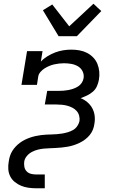

<svg xmlns="http://www.w3.org/2000/svg" viewBox="-20 -794 640 1029"><path d="M294 -600 210 -739 260 -770 351 -653 481 -774 502 -754 523 -735 392 -600ZM173 215Q152 215 131.5 212Q111 209 93 201.5Q75 194 59.5 181.5Q44 169 35 151.5Q26 134 24.5 113Q23 92 27 71Q29 56 33.5 42Q38 28 46 15Q54 2 65 -9.5Q76 -21 88.5 -30Q101 -39 114.5 -45.5Q128 -52 142.5 -57Q157 -62 171.5 -65Q186 -68 200.5 -70Q215 -72 229 -72.5Q243 -73 257.5 -73.5Q272 -74 286 -75Q300 -76 314.5 -78.5Q329 -81 344 -85.5Q359 -90 372 -97.5Q385 -105 394 -118Q403 -131 406 -145Q408 -160 404 -174.5Q400 -189 390.5 -199.5Q381 -210 368.5 -216.5Q356 -223 342 -227Q328 -231 312.5 -232.5Q297 -234 282 -234H220L233 -307H295Q308 -307 321 -308Q334 -309 347 -311.5Q360 -314 373 -318.5Q386 -323 398 -330.5Q410 -338 418 -350Q426 -362 428 -375Q431 -395 422.5 -412Q414 -429 398 -438.5Q382 -448 362.5 -451.5Q343 -455 323 -455Q310 -455 297 -453.5Q284 -452 270.5 -449Q257 -446 244 -440.5Q231 -435 219 -427.5Q207 -420 197 -408.5Q187 -397 185 -384L178 -339H95L125 -520H208L199 -464Q215 -481 235 -493Q255 -505 276 -513Q297 -521 319 -524.5Q341 -528 362 -528Q385 -528 406.5 -524Q428 -520 446.5 -510.5Q465 -501 479.5 -486Q494 -471 502 -451.5Q510 -432 512 -410Q514 -388 510 -366Q507 -349 499.5 -332Q492 -315 477.5 -302.5Q463 -290 446 -282Q429 -274 412 -268Q432 -260 448 -246.5Q464 -233 474 -215Q484 -197 487 -175.5Q490 -154 486 -131Q484 -115 478 -99.5Q472 -84 461 -70.5Q450 -57 436 -46.5Q422 -36 406.5 -28.5Q391 -21 375.5 -16Q360 -11 344 -8Q328 -5 311.5 -3.5Q295 -2 279 -1Q263 0 247 0.5Q231 1 215 2.5Q199 4 183 8Q167 12 151.5 20Q136 28 124.5 41.5Q113 55 110 71Q108 85 110.5 99.5Q113 114 122.5 124Q132 134 145.5 137.5Q159 141 173 141H220V215Z"/></svg>

Font: Iosevka Etoile
Style: Italic
Weight: 400
Italic angle: -9°
Designer: Belleve Invis
Foundry: Belleve Invis
Version: Version 22.1.2; ttfautohint (v1.8.4)